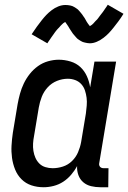

<svg xmlns="http://www.w3.org/2000/svg" viewBox="-20 -779 540 807"><path d="M163 8Q136 8 112 0Q88 -8 70.5 -25.5Q53 -43 43.5 -66.5Q34 -90 30.5 -115.5Q27 -141 28.5 -167.5Q30 -194 34 -221L54 -341Q58 -363 64 -385Q70 -407 80 -428Q90 -449 105 -468Q120 -487 139.5 -501Q159 -515 182 -521.5Q205 -528 227 -528Q252 -528 276.5 -520.5Q301 -513 318 -497Q335 -481 345 -459Q355 -437 359 -412L377 -520H468L397 -93Q396 -89 397 -85Q398 -81 400.5 -78Q403 -75 407 -73.5Q411 -72 416 -72H436L435 8H402Q382 8 363 3.5Q344 -1 330 -13Q316 -25 309.5 -43Q303 -61 304 -81Q294 -62 279 -44.5Q264 -27 245.5 -15Q227 -3 205.5 2.5Q184 8 163 8ZM201 -72Q223 -72 244.5 -79Q266 -86 282.5 -102Q299 -118 308 -139Q317 -160 321 -182L341 -302Q343 -318 344.5 -335Q346 -352 344 -368Q342 -384 337 -399Q332 -414 321.5 -425.5Q311 -437 296 -442.5Q281 -448 265 -448Q242 -448 219.5 -439Q197 -430 180.5 -412Q164 -394 155.5 -372Q147 -350 143 -327L123 -207Q120 -192 119 -176Q118 -160 120.5 -144.5Q123 -129 129 -115.5Q135 -102 145.5 -91.5Q156 -81 171 -76.5Q186 -72 201 -72ZM179 -597 113 -635Q124 -652 135 -667Q146 -682 155.5 -694Q165 -706 174.5 -716Q184 -726 197 -736Q210 -746 225 -752Q240 -758 255 -758Q260 -758 265 -757.5Q270 -757 275 -756Q280 -755 284 -753.5Q288 -752 292 -749.5Q296 -747 300 -744.5Q304 -742 307.5 -739Q311 -736 313.5 -732.5Q316 -729 319.5 -725.5Q323 -722 325.5 -718Q328 -714 330.5 -710.5Q333 -707 335.5 -703.5Q338 -700 339.5 -696.5Q341 -693 344.5 -687.5Q348 -682 350.5 -678.5Q353 -675 356 -671.5Q359 -668 359 -667H355L359 -670Q363 -672 366 -674.5Q369 -677 372 -680Q375 -683 376.5 -685Q378 -687 380 -689Q382 -691 384 -693Q386 -695 388.5 -697.5Q391 -700 392.5 -702.5Q394 -705 396.5 -708Q399 -711 401 -714Q403 -717 406 -720.5Q409 -724 411.5 -727.5Q414 -731 416.5 -734.5Q419 -738 421.5 -742Q424 -746 427.5 -750.5Q431 -755 433 -759L499 -721Q488 -703 477 -688.5Q466 -674 456.5 -662Q447 -650 437.5 -640Q428 -630 415 -620Q402 -610 387 -603.5Q372 -597 357 -597Q352 -597 347 -598Q342 -599 337 -600Q332 -601 328 -602.5Q324 -604 320 -606.5Q316 -609 312 -611.5Q308 -614 304.5 -617Q301 -620 298.5 -623.5Q296 -627 292.5 -630.5Q289 -634 286.5 -637.5Q284 -641 281.5 -645Q279 -649 276.5 -652.5Q274 -656 272 -659.5Q270 -663 267 -668Q264 -673 261 -677Q258 -681 255.5 -684.5Q253 -688 253 -689H257Q257 -688 253 -686Q249 -684 246 -681.5Q243 -679 240 -676Q237 -673 235 -671Q233 -669 231.5 -667Q230 -665 228 -663Q226 -661 223.5 -658.5Q221 -656 219 -653.5Q217 -651 214.5 -648Q212 -645 210 -642Q208 -639 205.5 -635.5Q203 -632 200.5 -628.5Q198 -625 195.5 -621.5Q193 -618 190.5 -614Q188 -610 184.5 -605.5Q181 -601 179 -597Z"/></svg>

Font: Iosevka Term Curly Medium
Style: Italic
Weight: 500
Italic angle: -9°
Designer: Belleve Invis
Foundry: Belleve Invis
Version: Version 32.3.0